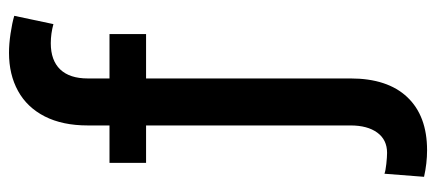

<svg xmlns="http://www.w3.org/2000/svg" viewBox="-294 -486 978 431"><g transform="rotate(-90 195.5 -270.0)"><path d="M335 -431.6H235.4V27.3Q235.4 110.4 193.4 154.8Q151.4 199.2 74.2 199.2Q44.9 199.2 14.6 192.4L21.5 103.5Q27.8 106 43.5 107.7Q59.1 109.4 68.4 109.4Q97.7 109.4 113.8 87.4Q129.9 65.4 129.9 27.3V-431.6H45.9V-513.7H129.9V-562.5Q129.9 -619.1 150.1 -658.9Q170.4 -698.7 207.3 -719Q244.1 -739.3 293 -739.3Q313 -739.3 336.2 -735.8Q359.4 -732.4 376 -727.5L357.4 -639.6Q335.9 -645.5 314.5 -645.5Q275.9 -645.5 255.6 -624.3Q235.4 -603 235.4 -562.5V-513.7H335Z"/></g></svg>

Font: Pretendard Std Medium
Style: Regular
Weight: 500
Designer: Base glyphs from Inter by Rasmus Andersson; Hangeul glyphs from Noto Sans CJK(Source Han Sans) by Jang Soo-young and Kan
Foundry: Kil Hyung-jin
Version: Version 1.309